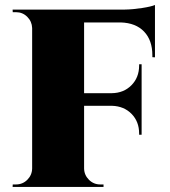

<svg xmlns="http://www.w3.org/2000/svg" viewBox="-20 -738 671 758"><path d="M591.8 -718.3V-511.7L581.5 -512.2V-520Q581.5 -579.1 548.8 -613.3Q516.1 -647.5 457 -649.4H312V-370.1H420.9Q468.3 -370.6 498.8 -401.4Q529.3 -432.1 529.3 -479.5V-484.4H539.1V-206.1H529.3V-210.9Q529.3 -257.8 499.5 -288.3Q469.7 -318.8 422.4 -320.3H312V-72.8Q312.5 -46.9 331.1 -28.3Q349.6 -9.8 376 -9.8H388.7V0H29.8L30.3 -9.8H43Q69.3 -9.8 87.9 -28.3Q106.4 -46.9 106.9 -72.8V-627.4Q106 -653.3 87.6 -671.6Q69.3 -689.9 43 -689.9H30.3L29.8 -700.2H472.7Q503.9 -700.7 540.5 -706.3Q577.1 -711.9 591.8 -718.3Z"/></svg>

Font: Cinzel Black
Style: Regular
Weight: 900
Designer: Natanael Gama
Version: Version 1.001;PS 001.001;hotconv 1.0.56;makeotf.lib2.0.21325